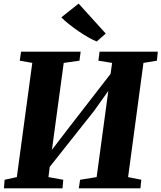

<svg xmlns="http://www.w3.org/2000/svg" viewBox="-20 -1024 878 1044"><path d="M1.5 0 5 -46.5 71.5 -61 155.5 -682 87.5 -694 94.5 -743H418.5L412 -694L326.5 -682L253.5 -144L222 -156.5L350.5 -324.5L622 -675L572.5 -559L589.5 -682L515 -694L521.5 -743H838L833 -694L760 -682L676.5 -61L748.5 -46.5L743.5 0H408.5L415.5 -46.5L505.5 -61L577 -589L606.5 -582.5L491.5 -421L207.5 -62.5L253.5 -141.5L243.5 -61L324 -46.5L320 0ZM506 -798.5Q487.5 -805.5 461.2 -820.2Q435 -835 407 -854.2Q379 -873.5 354.2 -893.2Q329.5 -913 313.5 -929.5L407.5 -1004.5L555 -841.5Z"/></svg>

Font: Merriweather 36pt Black
Style: Italic
Weight: 900
Italic angle: -7.8°
Version: Version 2.101